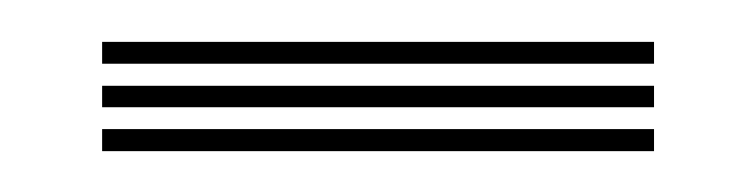

<svg xmlns="http://www.w3.org/2000/svg" viewBox="-20 -434 370 94"><path d="M30 -402.8V-413.5H300.2V-402.8ZM30 -381.5V-392H300.2V-381.5ZM30 -360V-370.8H300.2V-360Z"/></svg>

Font: Big Shoulders Inline Text Light
Style: Regular
Weight: 300
Designer: Patric King
Foundry: XO Type Co
Version: Version 1.000